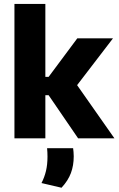

<svg xmlns="http://www.w3.org/2000/svg" viewBox="-20 -680 584 944"><path d="M364 0 219 -212H179V-302H219L360 -491.5H535.5L348.5 -247.5V-276.5L542.5 0ZM51 0V-660.5H203V0ZM339.5 48.5Q340.5 56.5 341.5 67.2Q342.5 78 342.5 88.5Q342.5 134 328.5 171.2Q314.5 208.5 282.5 243L184 220Q198.5 192 206 160.8Q213.5 129.5 213.5 90Q213.5 79.5 213 69.5Q212.5 59.5 211.5 48.5Z"/></svg>

Font: Anek Latin Medium
Style: Bold
Weight: 700
Version: Version 1.003